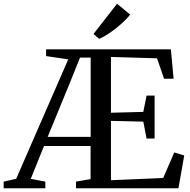

<svg xmlns="http://www.w3.org/2000/svg" viewBox="-66 -1007 1018 1027"><path d="M-46.5 0V-35.5L20.5 -50.5L299 -689.5L180.5 -707V-743H848L862.5 -586H811.5L774 -695L527.5 -702.5V-404L700.5 -408.5L718 -495.5H761V-266H718L700.5 -356.5L527.5 -360.5V-43L807 -55L866 -191.5L919.5 -175.5L888.5 0H340.5V-35.5L418.5 -49V-226H169.5L98.5 -50.5L176.5 -35.5V0ZM189 -275H419V-699H362L308 -564.5ZM464.5 -799.5 434 -825 560 -987 630.5 -929Q617.5 -912.5 597.8 -893.5Q578 -874.5 555 -856.2Q532 -838 508.8 -823Q485.5 -808 465.5 -799.5Z"/></svg>

Font: Merriweather 72pt
Style: Regular
Weight: 400
Version: Version 2.100